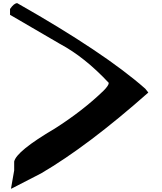

<svg xmlns="http://www.w3.org/2000/svg" viewBox="-20 -1274 1030 1223"><path d="M50.8 -71.3 242.2 -169.9Q541 -344.7 924.8 -684.6L905.3 -709Q645.5 -938.5 89.8 -1253.9Q69.3 -1253.9 43.9 -1216.8V-1179.7L362.3 -994.1Q519.5 -910.2 672.9 -746.1Q672.9 -729.5 639.6 -696.3Q509.8 -570.3 329.1 -455.1Q85 -311.5 70.3 -245.1V-188.5L50.8 -77.1Z"/></svg>

Font: Elementary Gothic 
Style: Regular
Weight: 400
Designer: Bill Roach / W.K. Roach
Version: Version 1.00 April 18, 2012, initial release